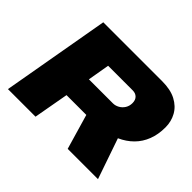

<svg xmlns="http://www.w3.org/2000/svg" viewBox="-145 -920 1152 1152"><g transform="rotate(45 430.5 -344.0)"><path d="M28 0 149 -688H648Q720 -688 766.5 -663.5Q813 -639 836 -597.5Q859 -556 859 -506Q859 -446 840.5 -398Q822 -350 787 -315Q752 -280 703 -258L792 0H535L470 -223H302L262 0ZM330 -385H534Q554 -385 573 -395.5Q592 -406 604 -425Q616 -444 616 -469Q616 -495 601.5 -509.5Q587 -524 563 -524H354Z"/></g></svg>

Font: Archivo SemiExpanded Black
Style: Italic
Weight: 900
Width: 6
Italic angle: -10°
Designer: Hector Gatti
Foundry: Omnibus-Type
Version: Version 2.001